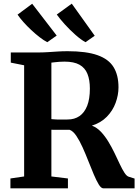

<svg xmlns="http://www.w3.org/2000/svg" viewBox="-20 -1030 757 1050"><path d="M37 0V-54L112 -65V-673L39 -687.5V-743H182.5Q214.5 -743 241.5 -744.8Q268.5 -746.5 294.2 -748.2Q320 -750 349.5 -750Q452.5 -750 513.5 -728.2Q574.5 -706.5 601.2 -662.8Q628 -619 628 -552.5Q628 -510 612.2 -467.2Q596.5 -424.5 564.2 -391.5Q532 -358.5 482.5 -343Q509.5 -333 531.8 -309.5Q554 -286 572.5 -255.5Q591 -225 606.5 -192.8Q622 -160.5 635.2 -132.2Q648.5 -104 660.5 -85.5Q672.5 -67 684 -63.5L716 -53.5V0H545.5Q533 0 520 -21.2Q507 -42.5 492.8 -76.2Q478.5 -110 463.2 -149Q448 -188 431.5 -224.5Q415 -261 397.5 -287Q380 -313 361 -320Q350.5 -320 336.8 -320Q323 -320 308.8 -320Q294.5 -320 281.8 -320Q269 -320 261 -320.5V-65L351.5 -54V0ZM350 -376.5Q387.5 -376.5 414.8 -395.2Q442 -414 456.8 -451.5Q471.5 -489 471.5 -545.5Q471.5 -593 458.2 -626Q445 -659 414.8 -676Q384.5 -693 332.5 -693Q317.5 -693 304.8 -692Q292 -691 281.2 -689.8Q270.5 -688.5 261 -687.5V-378.5Q271 -377 288.8 -376.5Q306.5 -376 324 -376.2Q341.5 -376.5 350 -376.5ZM238 -799.5Q219.5 -809 196.8 -826.5Q174 -844 150.8 -865.8Q127.5 -887.5 108 -909.5Q88.5 -931.5 76 -950L156 -1009.5L290 -835.5L239 -799.5ZM447 -799.5Q422.5 -813 392.5 -839.5Q362.5 -866 335 -896.2Q307.5 -926.5 290.5 -950.5L372.5 -1010L498 -834.5L448 -799.5Z"/></svg>

Font: Merriweather 36pt
Style: Bold
Weight: 700
Designer: Eben Sorkin
Foundry: Eben Sorkin
Version: Version 2.100